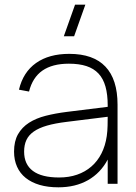

<svg xmlns="http://www.w3.org/2000/svg" viewBox="-20 -785 582 820"><path d="M296.5 -630H252.5L300.5 -765H344.5ZM276 -555Q189 -555 133.8 -515.8Q78.5 -476.5 61 -402L104 -394Q119 -454 161.2 -483.5Q203.5 -513 274 -513Q317.5 -513 349 -502.8Q380.5 -492.5 400.8 -470.8Q421 -449 430.5 -415.2Q440 -381.5 440 -334V-291Q440 -273 439.5 -249Q439 -225 436 -204Q430 -162.5 413.2 -129.5Q396.5 -96.5 370.2 -73.8Q344 -51 309.2 -39Q274.5 -27 232.5 -27Q158 -27 120.5 -55Q83 -83 83 -137.5Q83 -166 92.8 -187Q102.5 -208 124.2 -223.2Q146 -238.5 180.5 -248.5Q215 -258.5 264.5 -264.5L445.5 -287L446 -329.5L264.5 -307Q216.5 -301 175.2 -290.5Q134 -280 104 -260.8Q74 -241.5 57 -211.8Q40 -182 40 -137.5Q40 -101.5 52.8 -73Q65.5 -44.5 90 -25Q114.5 -5.5 149.5 4.8Q184.5 15 229.5 15Q302 15 355.8 -15.5Q409.5 -46 440 -103.5V0H482V-338Q482 -446 430.2 -500.5Q378.5 -555 276 -555Z"/></svg>

Font: Vela Sans GX ExtLt
Style: Regular
Weight: 200
Designer: Principal design: Mikhail Sharanda - project Manrope.
Design modification: Ravid Balaliev
Foundry: Mikhail Sharanda
Version: Version 1.001